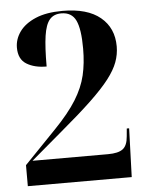

<svg xmlns="http://www.w3.org/2000/svg" viewBox="-52 -767 625 810"><g transform="rotate(-5 260.5 -362.0)"><path d="M33 0V-89L167 -228Q228 -291 260 -342.5Q292 -394 304 -445Q316 -496 316 -558Q316 -641 298.5 -677.5Q281 -714 237 -714Q205 -714 187.5 -693.5Q170 -673 163 -625.5Q156 -578 156 -496Q105 -496 71.5 -516.5Q38 -537 38 -586Q38 -622 60.5 -653.5Q83 -685 128.5 -704.5Q174 -724 243 -724Q348 -724 403 -678.5Q458 -633 458 -555Q458 -521 446 -488.5Q434 -456 405.5 -419Q377 -382 325.5 -333Q274 -284 194 -217L62 -105H382Q425 -105 444.5 -119.5Q464 -134 467 -173L470 -206H480L473 0Z"/></g></svg>

Font: Noto Serif Display SemiCondensed
Style: Bold
Weight: 700
Width: 4
Designer: Monotype Design Team
Foundry: Monotype Imaging Inc.
Version: Version 2.009